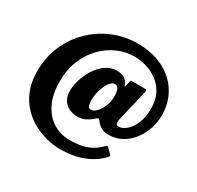

<svg xmlns="http://www.w3.org/2000/svg" viewBox="-207 -1039 1539 1500"><g transform="rotate(30 563.0 -288.5)"><path d="M867 85Q739 221.5 505.5 221.5Q454 221.5 392.8 207.2Q331.5 193 271.2 161.5Q211 130 161 78.5Q111 27 80.8 -47Q50.5 -121 50.5 -221Q50.5 -321 80.5 -408.8Q110.5 -496.5 164.2 -567.8Q218 -639 290 -690.5Q362 -742 446.5 -769.8Q531 -797.5 621.5 -797.5Q729.5 -797.5 812.5 -766.5Q895.5 -735.5 952.2 -681.5Q1009 -627.5 1038 -556.8Q1067 -486 1067 -406.5Q1067 -343.5 1047 -282.8Q1027 -222 989.2 -172.8Q951.5 -123.5 898 -94.2Q844.5 -65 777.5 -65Q739 -65 712.2 -81Q685.5 -97 668.5 -120Q658 -133.5 652 -136Q646 -138.5 630 -124Q602.5 -98.5 570.2 -82.5Q538 -66.5 498.5 -66.5Q459 -66.5 424.8 -82Q390.5 -97.5 369.5 -130.2Q348.5 -163 348.5 -215.5Q348.5 -251.5 359.5 -294.2Q370.5 -337 391 -379Q411.5 -421 441 -455.8Q470.5 -490.5 508 -511.5Q545.5 -532.5 590 -532.5Q632.5 -532.5 657 -516.8Q681.5 -501 693.5 -473Q700.5 -456.5 703 -455.5Q705.5 -454.5 709.5 -473L716 -505.5Q718.5 -516.5 722.2 -518.2Q726 -520 739.5 -520H837Q855.5 -520 860.8 -515.5Q866 -511 861.5 -494L796 -217.5Q795 -211 792.8 -197Q790.5 -183 795 -171.5Q799.5 -160 818 -160Q850 -160 884.8 -189Q919.5 -218 943.5 -273.8Q967.5 -329.5 967.5 -410.5Q967.5 -485 939.8 -539Q912 -593 865.8 -628Q819.5 -663 764 -679.8Q708.5 -696.5 653 -696.5Q575.5 -696.5 502.2 -664.5Q429 -632.5 370.5 -572.2Q312 -512 277.5 -427.5Q243 -343 243 -238.5Q243 -120.5 282.5 -40Q322 40.5 389 81.5Q456 122.5 539 122.5Q584 122.5 627.8 116Q671.5 109.5 714 89.8Q756.5 70 798.5 30Q810 19.5 814.5 15.5Q819 11.5 831 23.5L869 61Q877 69.5 876 73Q875 76.5 867 85ZM671.5 -346Q671.5 -367 668.5 -387.2Q665.5 -407.5 656.2 -420.8Q647 -434 628 -434Q608.5 -434 590.8 -415.2Q573 -396.5 559.5 -367Q546 -337.5 538 -303.8Q530 -270 530 -240Q530 -200.5 537.2 -183.2Q544.5 -166 565 -166Q588.5 -166 613 -192Q637.5 -218 654.5 -259.2Q671.5 -300.5 671.5 -346Z"/></g></svg>

Font: Besley* Narrow Heavy
Style: Regular
Weight: 800
Width: 4
Designer: Owen Earl
Foundry: indestructible type*
Version: Version 3.000; ttfautohint (v1.8.3)